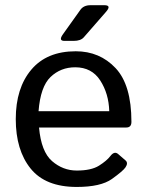

<svg xmlns="http://www.w3.org/2000/svg" viewBox="-20 -721 576 749"><path d="M231.4 -561.5Q207 -561.5 225.6 -587.4L293.5 -682.6Q306.2 -700.7 333 -700.7H387.2Q416 -700.7 394 -675.3L307.1 -575.7Q294.9 -561.5 267.6 -561.5ZM41.5 -256.3Q41.5 -377.4 102.1 -449.2Q162.6 -521 275.4 -521Q369.1 -521 430.9 -455.3Q492.7 -389.6 492.7 -245.6Q492.7 -223.6 472.7 -223.6H132.3Q140.6 -129.4 183.1 -92.5Q225.6 -55.7 279.3 -55.7Q335.9 -55.7 366.2 -74.7Q396.5 -93.8 410.6 -112.3Q426.3 -132.8 440.9 -120.1L469.7 -95.2Q481 -85.4 469.7 -68.4Q460.4 -54.2 416.7 -22.9Q373 8.3 279.3 8.3Q157.2 8.3 99.4 -63.5Q41.5 -135.3 41.5 -256.3ZM130.4 -287.1H406.2Q404.3 -355.5 371.1 -407Q337.9 -458.5 273.4 -458.5Q216.8 -458.5 177.2 -420.7Q137.7 -382.8 130.4 -287.1Z"/></svg>

Font: Istok Web
Style: Regular
Weight: 400
Designer: Andrey V. Panov
Foundry: Andrey V. Panov
Version: Version 1.0.2g